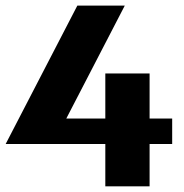

<svg xmlns="http://www.w3.org/2000/svg" viewBox="-20 -660 650 680"><path d="M589.8 -149.9H509.8V0H353V-149.9H0L253.9 -640.1H421.9L214.8 -240.2H353V-399.9H509.8V-240.2H589.8Z"/></svg>

Font: Laconic
Style: Bold
Weight: 700
Designer: Robby Woodard
Version: Version 1.000